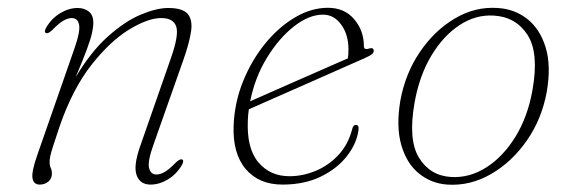

<svg xmlns="http://www.w3.org/2000/svg" viewBox="-20 -478 1504 505"><path d="M101 -391Q95 -393.5 101.5 -405.5Q115.5 -429.5 138.2 -443.2Q161 -457 184 -457Q202 -457 213.8 -447.5Q225.5 -438 225.5 -418.5Q225.5 -407 222 -391.2Q218.5 -375.5 208.5 -348.2Q198.5 -321 179 -275Q219 -342 263.8 -382Q308.5 -422 350.2 -439.5Q392 -457 422.5 -457Q460.5 -457 473.8 -441.2Q487 -425.5 482.5 -395.2Q478 -365 462.5 -321L383.5 -97Q368 -54 372 -36.5Q376 -19 391.5 -19Q401.5 -19 413.2 -25.8Q425 -32.5 441.5 -49.5Q453 -61 459 -58.5Q465 -56 458.5 -44Q444.5 -20 421.8 -6.2Q399 7.5 376 7.5Q348.5 7.5 339.5 -16.8Q330.5 -41 348 -91.5L429.5 -325Q451 -386 443.5 -408.2Q436 -430.5 404 -430.5Q369.5 -430.5 320 -400.5Q270.5 -370.5 221.2 -308.2Q172 -246 138 -149Q126 -113.5 120 -94.8Q114 -76 112.2 -67.2Q110.5 -58.5 110.5 -53Q110.5 -42 113.5 -36.2Q116.5 -30.5 116.5 -21Q116.5 -8 107 -0.2Q97.5 7.5 84.5 7.5Q68.5 7.5 65.5 -9.2Q62.5 -26 78 -70L176.5 -352.5Q191.5 -395.5 188 -413Q184.5 -430.5 168.5 -430.5Q159 -430.5 147 -423.8Q135 -417 118.5 -400Q107 -388.5 101 -391Z M923 -136.5Q918.5 -101 892.8 -67.8Q867 -34.5 823.8 -13.5Q780.5 7.5 723 7.5Q661 7.5 626.2 -33.5Q591.5 -74.5 594.5 -148.5Q597 -208.5 619.2 -263.8Q641.5 -319 677 -362.8Q712.5 -406.5 755.5 -432Q798.5 -457.5 842.5 -457.5Q886 -457.5 911.5 -427.5Q937 -397.5 937 -357.5Q937 -346 949.5 -350Q963 -354.5 963 -344Q963 -339.5 958.2 -335.5Q953.5 -331.5 939 -325Q920.5 -317 888.8 -302.8Q857 -288.5 819.2 -272Q781.5 -255.5 744.8 -239.2Q708 -223 678.5 -210Q649 -197 634.5 -190.5Q632.5 -177.5 632 -164.5Q628 -89 659 -51.8Q690 -14.5 741.5 -14.5Q776 -14.5 810 -28.5Q844 -42.5 870 -70.2Q896 -98 906.5 -139Q909 -149.5 916 -149.5Q924.5 -149.5 923 -136.5ZM829.5 -439.5Q793 -439.5 753.5 -408.8Q714 -378 682.2 -326.2Q650.5 -274.5 638 -211.5Q656.5 -220 688.8 -234Q721 -248 758.8 -264.8Q796.5 -281.5 832.5 -297.2Q868.5 -313 895 -324.5Q896.5 -333 896.5 -348.5Q896.5 -387 877.5 -413.2Q858.5 -439.5 829.5 -439.5Z M1288.5 -457Q1333.5 -454.5 1367 -428Q1400.5 -401.5 1415.2 -353.2Q1430 -305 1418 -236Q1405 -165 1365.8 -108.5Q1326.5 -52 1271.5 -20.2Q1216.5 11.5 1156.5 7.5Q1114 4.5 1081.8 -21.8Q1049.5 -48 1035.5 -96.5Q1021.5 -145 1033 -213.5Q1046 -284.5 1084.2 -341Q1122.5 -397.5 1176 -429.2Q1229.5 -461 1288.5 -457ZM1166 -12.5Q1214.5 -9.5 1258.8 -37.5Q1303 -65.5 1335.5 -118Q1368 -170.5 1380.5 -241Q1398 -339 1367.5 -386.2Q1337 -433.5 1279 -437Q1231.5 -440 1188.8 -412Q1146 -384 1114.5 -331.5Q1083 -279 1070.5 -208.5Q1053 -110.5 1082 -63.2Q1111 -16 1166 -12.5Z"/></svg>

Font: Fraunces 9pt S000 Thin
Style: Italic
Weight: 100
Italic angle: -16°
Version: Version 1.000; ttfautohint (v1.8.3)